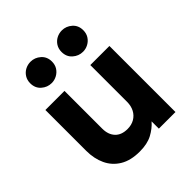

<svg xmlns="http://www.w3.org/2000/svg" viewBox="-206 -884 1038 1038"><g transform="rotate(-45 313.0 -365.0)"><path d="M268 15Q199.5 15 154.8 -12Q110 -39 88 -86Q66 -133 66 -192.5V-505H212V-216Q212 -171 236.8 -144.5Q261.5 -118 308 -118Q338 -118 361 -131.2Q384 -144.5 396.8 -168.5Q409.5 -192.5 409.5 -224V-505H555.5V0H428.5V-55.5Q402.5 -25.5 364.2 -5.2Q326 15 268 15ZM193.5 -583.5Q160.5 -583.5 135.2 -605.8Q110 -628 110 -665Q110 -689.5 121.8 -708Q133.5 -726.5 152.5 -736.5Q171.5 -746.5 193.5 -746.5Q226 -746.5 251.2 -724.2Q276.5 -702 276.5 -665Q276.5 -640.5 264.8 -622.2Q253 -604 234 -593.8Q215 -583.5 193.5 -583.5ZM433 -583.5Q400 -583.5 374.8 -605.8Q349.5 -628 349.5 -665Q349.5 -689.5 361.2 -708Q373 -726.5 392 -736.5Q411 -746.5 433 -746.5Q465.5 -746.5 490.8 -724.2Q516 -702 516 -665Q516 -640.5 504.2 -622.2Q492.5 -604 473.5 -593.8Q454.5 -583.5 433 -583.5Z"/></g></svg>

Font: Geologica Cursive SemiBold
Style: Regular
Weight: 600
Designer: Sindre Bremnes, Frode Helland
Foundry: Monokrom Skriftforlag AS
Version: Version 1.010;gftools[0.9.28]